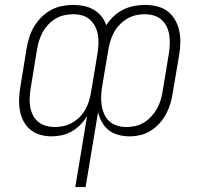

<svg xmlns="http://www.w3.org/2000/svg" viewBox="-20 -548 840 783"><path d="M287 215 335 -74Q323 -55 307.5 -39Q292 -23 272.5 -12Q253 -1 232 3.5Q211 8 190 8Q166 8 143.5 1.5Q121 -5 103.5 -19.5Q86 -34 75.5 -54.5Q65 -75 61 -98Q57 -121 58 -145.5Q59 -170 63 -194L89 -353Q93 -375 100 -397.5Q107 -420 119.5 -440.5Q132 -461 149.5 -478.5Q167 -496 188.5 -507.5Q210 -519 233 -523.5Q256 -528 278 -528Q301 -528 322.5 -523.5Q344 -519 362 -508.5Q380 -498 393.5 -481.5Q407 -465 413 -445Q426 -465 443.5 -481.5Q461 -498 482 -508.5Q503 -519 525.5 -523.5Q548 -528 570 -528Q595 -528 619 -522.5Q643 -517 662 -503Q681 -489 693 -468.5Q705 -448 710.5 -424.5Q716 -401 715.5 -376Q715 -351 711 -326L684 -167Q681 -146 674.5 -124.5Q668 -103 657 -82.5Q646 -62 630 -44.5Q614 -27 594 -14.5Q574 -2 552 3Q530 8 508 8Q485 8 462.5 2Q440 -4 423.5 -17Q407 -30 396 -49.5Q385 -69 380 -91L329 215ZM204 -30Q222 -30 240 -34Q258 -38 274.5 -47.5Q291 -57 304.5 -70.5Q318 -84 327.5 -100.5Q337 -117 342.5 -134.5Q348 -152 351 -170L378 -332Q381 -351 381.5 -370Q382 -389 379 -407Q376 -425 367.5 -441Q359 -457 346 -468.5Q333 -480 315.5 -485Q298 -490 279 -490Q261 -490 242.5 -486Q224 -482 207 -472Q190 -462 176.5 -447.5Q163 -433 154 -416.5Q145 -400 139.5 -382Q134 -364 131 -346L105 -188Q102 -169 101 -150Q100 -131 103 -113Q106 -95 114 -79Q122 -63 135.5 -51.5Q149 -40 167 -35Q185 -30 204 -30ZM495 -30Q513 -30 531.5 -34Q550 -38 566.5 -48Q583 -58 596.5 -72.5Q610 -87 619.5 -103.5Q629 -120 634.5 -138Q640 -156 643 -174L669 -332Q672 -351 672.5 -370Q673 -389 670 -407Q667 -425 659 -441Q651 -457 637.5 -468.5Q624 -480 606.5 -485Q589 -490 570 -490Q552 -490 534 -486Q516 -482 499 -472Q482 -462 468 -447.5Q454 -433 445 -416.5Q436 -400 430.5 -382Q425 -364 422 -346L396 -192Q393 -173 392.5 -153.5Q392 -134 395 -116Q398 -98 405.5 -81.5Q413 -65 426.5 -53Q440 -41 458 -35.5Q476 -30 495 -30Z"/></svg>

Font: Iosevka Aile Extralight
Style: Italic
Weight: 200
Italic angle: -9°
Designer: Belleve Invis
Foundry: Belleve Invis
Version: Version 31.1.0; ttfautohint (v1.8.4)